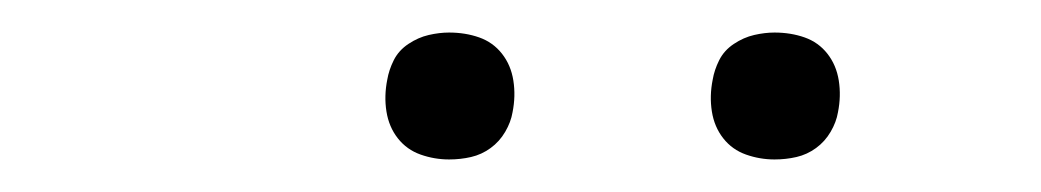

<svg xmlns="http://www.w3.org/2000/svg" viewBox="-20 -739 640 118"><path d="M456 -641Q447 -641 438.5 -644Q430 -647 424.5 -654Q419 -661 417.5 -670.5Q416 -680 418 -690Q419 -696 422 -702Q425 -708 431 -712Q437 -716 443.5 -717.5Q450 -719 456 -719Q466 -719 474.5 -716Q483 -713 488.5 -706Q494 -699 495.5 -689.5Q497 -680 495 -670Q494 -664 490.5 -658Q487 -652 481.5 -648Q476 -644 469.5 -642.5Q463 -641 456 -641ZM256 -641Q247 -641 238.5 -644Q230 -647 224.5 -654Q219 -661 217.5 -670.5Q216 -680 218 -690Q219 -696 222 -702Q225 -708 231 -712Q237 -716 243.5 -717.5Q250 -719 256 -719Q266 -719 274.5 -716Q283 -713 288.5 -706Q294 -699 295.5 -689.5Q297 -680 295 -670Q294 -664 290.5 -658Q287 -652 281.5 -648Q276 -644 269.5 -642.5Q263 -641 256 -641Z"/></svg>

Font: Iosevka Curly XLtExObl
Style: Regular
Weight: 200
Width: 7
Italic angle: -9°
Monospace: yes
Designer: Belleve Invis
Foundry: Belleve Invis
Version: Version 11.0.1; ttfautohint (v1.8.3)